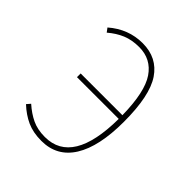

<svg xmlns="http://www.w3.org/2000/svg" viewBox="-157 -627 735 735"><g transform="rotate(45 210.5 -259.5)"><path d="M356 -265Q356 -131 312 -60.5Q268 10 184 10Q139 10 106 -5Q73 -20 43 -48L56 -63Q84 -38 113.5 -24Q143 -10 183 -10Q332 -10 334 -259H108V-279H334Q332 -403 296 -456Q260 -509 195 -509Q156 -509 126 -496.5Q96 -484 68 -460L56 -476Q117 -529 194 -529Q273 -529 314.5 -467.5Q356 -406 356 -265Z"/></g></svg>

Font: Fira Sans Condensed Thin
Style: Regular
Weight: 250
Width: 3
Designer: Carrois Corporate & Edenspiekermann AG
Foundry: Carrois Corporate GbR & Edenspiekermann AG
Version: Version 4.203